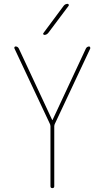

<svg xmlns="http://www.w3.org/2000/svg" viewBox="-20 -970 540 990"><path d="M238.3 -329.1 54.7 -719.7Q52.7 -723.6 54.7 -727.1Q56.6 -730.5 60.5 -730.5Q71.3 -730.5 77.1 -719.7L249 -351.6Q249 -350.6 250 -350.6Q251 -350.6 251 -351.6L422.9 -719.7Q427.7 -729.5 439.5 -730.5Q442.4 -730.5 444.3 -727.1Q446.3 -723.6 445.3 -719.7L261.7 -329.1Q259.8 -323.2 259.8 -320.3V-9.8Q259.8 0 250 0Q240.2 0 240.2 -9.8V-320.3Q240.2 -323.2 238.3 -329.1ZM209 -790Q205.1 -790 203.1 -793.5Q201.2 -796.9 204.1 -799.8L308.6 -940.4Q316.4 -950.2 329.1 -950.2Q332 -950.2 334 -946.8Q335.9 -943.4 334 -940.4L228.5 -799.8Q219.7 -790 209 -790Z"/></svg>

Font: Rounded-X Mgen+ 1m thin
Style: Regular
Weight: 100
Designer: [Source Han Sans]
Ryoko NISHIZUKA  (kana & ideographs); Paul D. Hunt (Latin, Greek & Cyrillic); Wenlong ZHANG  (bopomofo
Version: Version 1.059.20150602